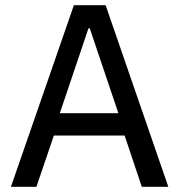

<svg xmlns="http://www.w3.org/2000/svg" viewBox="-20 -718 689 738"><path d="M627 0 386 -698H264L22 0H120L187 -197H459L525 0ZM435 -283H210L320 -609H325Z"/></svg>

Font: IBM Plex Devanagari Text
Style: Regular
Weight: 450
Designer: Mike Abbink, Paul van der Laan, Pieter van Rosmalen, Erin McLaughlin
Foundry: Bold Monday
Version: Version 1.0